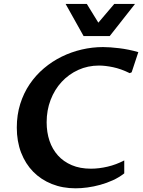

<svg xmlns="http://www.w3.org/2000/svg" viewBox="-20 -970 743 999"><path d="M626.5 -67.9Q599.6 -46.9 567.4 -32.2Q535.2 -17.6 501.5 -8.3Q467.8 1 434.8 5.4Q401.9 9.8 373 9.8Q305.7 9.8 249.5 -12.7Q193.4 -35.2 152.8 -76.4Q112.3 -117.7 89.8 -176Q67.4 -234.4 67.4 -306.2Q67.4 -372.1 85.2 -429Q103 -485.8 134.5 -532.2Q166 -578.6 208.7 -614.7Q251.5 -650.9 301.3 -675.3Q351.1 -699.7 405.8 -712.4Q460.4 -725.1 516.1 -725.1Q533.2 -725.1 554.7 -723.6Q576.2 -722.2 600.1 -719.2Q624 -716.3 649.4 -711.2Q674.8 -706.1 699.7 -698.7L665 -593.8L654.8 -589.4Q609.4 -611.8 568.1 -620.4Q526.9 -628.9 495.1 -628.9Q437 -628.9 387.2 -606.2Q337.4 -583.5 300.8 -543.9Q264.2 -504.4 243.4 -450.4Q222.7 -396.5 222.7 -334Q222.7 -281.7 237.5 -237.5Q252.4 -193.4 281.5 -161.1Q310.5 -128.9 353.5 -110.6Q396.5 -92.3 453.1 -92.3Q494.6 -92.3 539.6 -102.8Q584.5 -113.3 626.5 -135.3ZM682.6 -949.7 550.8 -782.2H415L321.3 -949.7H431.6L491.7 -852.1L574.7 -949.7Z"/></svg>

Font: Proza Libre
Style: SemiBold Italic
Weight: 600
Designer: Jasper de Waard
Foundry: Jasper de Waard
Version: Version 1.000; ttfautohint (v1.4.1.8-43bc)